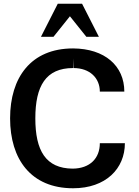

<svg xmlns="http://www.w3.org/2000/svg" viewBox="-20 -994 745 1027"><path d="M371 13C546 13 648 -92 648 -228H514C514 -147 461 -93 369 -92C224 -93 169 -189 169 -361C169 -534 225 -630 371 -630V-682L373 -630C461 -630 514 -576 514 -504H645C645 -642 540 -734 371 -735C145 -735 34 -579 34 -361C34 -143 145 13 371 13ZM199 -797H266L354 -907L442 -797H509L419 -974H289Z"/></svg>

Font: Perun SemiBold
Style: Regular
Weight: 600
Foundry: Copyright (c) Stefan Peev, Context Ltd, 2016
Version: Version 1.089